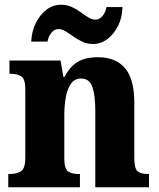

<svg xmlns="http://www.w3.org/2000/svg" viewBox="-20 -792 673 812"><path d="M15 0V-56H19Q51 -56 69 -68Q87 -80 87 -124V-416Q87 -457 70.5 -468.5Q54 -480 24 -480H20V-536H236L248 -467H253Q274 -508 306.5 -529Q339 -550 395 -550Q469 -550 508.5 -504Q548 -458 548 -357V-126Q548 -80 561.5 -68Q575 -56 606 -56H610V0H383V-325Q383 -389 370.5 -424.5Q358 -460 323 -460Q296 -460 280.5 -438.5Q265 -417 258.5 -381.5Q252 -346 252 -306V-121Q252 -79 267.5 -67.5Q283 -56 314 -56H318V0ZM374 -606Q349 -606 328.5 -615.5Q308 -625 290.5 -637.5Q273 -650 257.5 -659.5Q242 -669 227 -669Q209 -669 196.5 -652.5Q184 -636 181 -616H112Q114 -659 131.5 -694.5Q149 -730 176.5 -751Q204 -772 238 -772Q263 -772 283.5 -762.5Q304 -753 321 -740.5Q338 -728 353.5 -718.5Q369 -709 384 -709Q401 -709 414 -725Q427 -741 430 -762H498Q497 -718 479.5 -683Q462 -648 434.5 -627Q407 -606 374 -606Z"/></svg>

Font: Noto Serif Thai SemiCondensed ExtraBold
Style: Regular
Weight: 800
Width: 4
Designer: Monotype Design Team
Foundry: Monotype Imaging Inc.
Version: Version 2.002; ttfautohint (v1.8.4.7-5d5b)